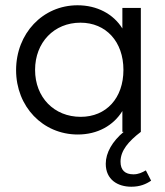

<svg xmlns="http://www.w3.org/2000/svg" viewBox="-20 -500 625 728"><path d="M275 10C350 10 410 -24 444 -79V0H449C406 36 381 79 381 121C381 181 426 208 478 208C511 208 534 198 553 185L533 146C519 154 505 161 486 161C454 161 437 145 437 113C437 71 467 36 514 0V-470H444V-392C410 -447 348 -480 274 -480C142 -480 41 -373 41 -234C41 -96 142 10 275 10ZM113 -235C113 -339 185 -414 285 -414C382 -414 448 -342 448 -235C448 -128 383 -57 286 -57C185 -57 113 -131 113 -235Z"/></svg>

Font: MV Cash Light
Style: Regular
Weight: 300
Designer: Rodrigo Fuenzalida
Foundry: fragTYPE
Version: Version 1.100;Glyphs 3.1.2 (3151)